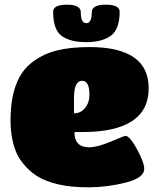

<svg xmlns="http://www.w3.org/2000/svg" viewBox="-20 -790 680 820"><path d="M298 -226Q298 -161 360 -161Q396 -161 454 -185.5Q512 -210 515 -210Q534 -210 565 -153Q596 -96 596 -69Q596 -30 516 -10Q436 10 359.5 10Q283 10 231.5 -2Q180 -14 147.5 -32.5Q115 -51 90.5 -78Q66 -105 54 -129.5Q42 -154 35 -184Q25 -228 25 -275Q25 -457 120 -526Q167 -561 225 -575Q283 -589 362 -589Q615 -589 615 -413Q615 -226 331 -226ZM296 -372V-306Q325 -306 343.5 -329Q362 -352 362 -385Q362 -445 331 -445Q296 -445 296 -372ZM325 -738Q325 -691 348.5 -691Q372 -691 372 -738Q372 -770 431.5 -770Q491 -770 491 -740Q491 -665 453.5 -637.5Q416 -610 348 -610Q280 -610 243.5 -636.5Q207 -663 207 -740Q207 -770 266 -770Q325 -770 325 -738Z"/></svg>

Font: Titan One
Style: Regular
Weight: 400
Designer: Rodrigo Fuenzalida
Foundry: Rodrigo Fuenzalida
Version: Version 1.001